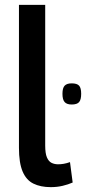

<svg xmlns="http://www.w3.org/2000/svg" viewBox="-20 -760 357 790"><path d="M275 -330Q255 -330 246 -340Q237 -350 237 -374Q237 -398 246 -407.5Q255 -417 275 -417Q297 -417 305.5 -407.5Q314 -398 314 -374Q314 -350 305.5 -340Q297 -330 275 -330ZM166 -740V-161Q166 -129 173 -112.5Q180 -96 192 -90Q204 -84 219 -84Q230 -84 242 -86Q254 -88 268 -93L279 -9Q261 -1 238 4.5Q215 10 189 10Q147 10 117.5 -4.5Q88 -19 73 -54.5Q58 -90 58 -152V-740Z"/></svg>

Font: Georama ExtraCondensed Thin Medium
Style: Regular
Weight: 500
Version: Version 1.001